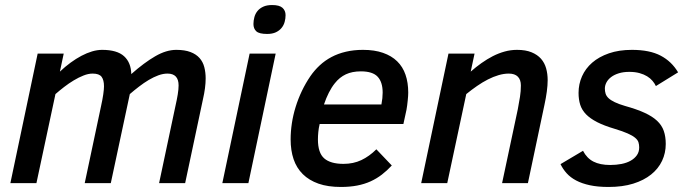

<svg xmlns="http://www.w3.org/2000/svg" viewBox="-20 -724 2715 759"><path d="M608.9 0 672.9 -301.8Q679.2 -329.6 682.6 -350.3Q686 -371.1 686 -386.2Q686 -433.1 642.1 -433.1Q625 -433.1 606.2 -426.3Q587.4 -419.4 568.1 -408Q548.8 -396.5 529.8 -381.8Q510.7 -367.2 493.2 -352.1L418 0H314.9L378.9 -301.8Q385.3 -330.6 388.2 -351.1Q391.1 -371.6 391.1 -382.8Q391.1 -407.7 381.6 -420.4Q372.1 -433.1 346.2 -433.1Q329.1 -433.1 310.1 -425.5Q291 -418 271.5 -406.2Q252 -394.5 233.4 -380.1Q214.8 -365.7 199.2 -352.1L124 0H21L128.9 -512.2H231.9L216.8 -440.9Q237.3 -460.4 259 -476.3Q280.8 -492.2 302 -503.4Q323.2 -514.6 344 -520.8Q364.7 -526.9 383.8 -526.9Q442.9 -526.9 470.5 -501.7Q498 -476.6 499 -431.2Q550.3 -476.6 593.8 -501.7Q637.2 -526.9 676.8 -526.9Q710.4 -526.9 732.9 -518.3Q755.4 -509.8 768.8 -494.6Q782.2 -479.5 787.6 -458.7Q793 -438 793 -414.1Q793 -396 790.3 -375.2Q787.6 -354.5 782.2 -331.1L711.9 0Z M858.9 0 966.8 -512.2H1069.8L961.9 0ZM981.9 -628.9Q981.9 -642.6 985.6 -656.2Q989.3 -669.9 997.8 -680.4Q1006.3 -690.9 1020.5 -697.5Q1034.7 -704.1 1055.7 -704.1Q1084.5 -704.1 1096.7 -693.1Q1108.9 -682.1 1108.9 -664.1Q1108.9 -650.4 1105.2 -637.2Q1101.6 -624 1093 -613.5Q1084.5 -603 1070.6 -596.4Q1056.6 -589.8 1036.1 -589.8Q1004.4 -589.8 993.2 -600.3Q981.9 -610.8 981.9 -628.9Z M1243.7 -233.9Q1239.7 -217.3 1238.3 -201.9Q1236.8 -186.5 1236.8 -172.9Q1236.8 -119.6 1261.7 -97.9Q1286.6 -76.2 1337.9 -76.2Q1377 -76.2 1408.4 -91.1Q1439.9 -106 1467.8 -133.8L1528.8 -69.8Q1510.3 -49.8 1489.7 -33.9Q1469.2 -18.1 1445.1 -7.1Q1420.9 3.9 1391.8 9.5Q1362.8 15.1 1327.6 15.1Q1276.4 15.1 1239 2Q1201.7 -11.2 1177 -35.6Q1152.3 -60.1 1140.6 -94.7Q1128.9 -129.4 1128.9 -172.9Q1128.9 -204.1 1133.8 -236.6Q1138.7 -269 1148.7 -301.3Q1158.7 -333.5 1173.3 -364.3Q1188 -395 1207 -422.9Q1223.1 -446.3 1243.9 -465.6Q1264.6 -484.9 1290.3 -498.5Q1315.9 -512.2 1347.2 -519.5Q1378.4 -526.9 1415 -526.9Q1460.4 -526.9 1494.1 -515.1Q1527.8 -503.4 1550 -481.7Q1572.3 -460 1583 -428.7Q1593.8 -397.5 1593.8 -357.9Q1593.8 -352.5 1593.3 -344.5Q1592.8 -336.4 1591.8 -326.9Q1590.8 -317.4 1589.6 -307.6Q1588.4 -297.9 1586.9 -290L1574.7 -233.9ZM1487.8 -311Q1490.2 -323.7 1491.5 -335.7Q1492.7 -347.7 1492.7 -357.9Q1492.7 -399.4 1472.9 -420.7Q1453.1 -441.9 1406.7 -441.9Q1372.1 -441.9 1347.2 -430.2Q1322.3 -418.5 1303.7 -395Q1291 -379.4 1280 -357.7Q1269 -335.9 1260.7 -311Z M1964.8 0 2026.9 -292Q2032.2 -319.3 2035.6 -341.3Q2039.1 -363.3 2039.1 -386.2Q2039.1 -408.7 2027.1 -420.9Q2015.1 -433.1 1991.2 -433.1Q1972.2 -433.1 1951.2 -427Q1930.2 -420.9 1908.7 -409.9Q1887.2 -398.9 1865.7 -384Q1844.2 -369.1 1823.2 -352.1L1748 0H1645L1752.9 -512.2H1856L1840.8 -440.9Q1861.3 -459 1883.3 -474.6Q1905.3 -490.2 1928.2 -502Q1951.2 -513.7 1975.1 -520.3Q1999 -526.9 2023.9 -526.9Q2058.1 -526.9 2081.3 -517.3Q2104.5 -507.8 2118.7 -491.7Q2132.8 -475.6 2138.9 -453.9Q2145 -432.1 2145 -407.2Q2145 -386.7 2141.6 -361.8Q2138.2 -336.9 2132.8 -312L2066.9 0Z M2284.7 -127.9Q2299.8 -98.6 2325.9 -85.2Q2352.1 -71.8 2392.1 -71.8Q2416 -71.8 2437 -75.9Q2458 -80.1 2473.4 -88.9Q2488.8 -97.7 2497.8 -110.6Q2506.8 -123.5 2506.8 -141.1Q2506.8 -152.3 2503.9 -161.6Q2501 -170.9 2490.7 -179.4Q2480.5 -188 2461.2 -196.5Q2441.9 -205.1 2409.7 -214.8Q2368.2 -227.1 2340.6 -241.2Q2313 -255.4 2296.6 -272.2Q2280.3 -289.1 2273.7 -309.8Q2267.1 -330.6 2267.1 -356.9Q2267.1 -391.6 2280.8 -422.4Q2294.4 -453.1 2321 -476.3Q2347.7 -499.5 2387.2 -513.2Q2426.8 -526.9 2478 -526.9Q2548.3 -526.9 2591.8 -503.9Q2635.3 -481 2660.6 -438L2572.8 -383.8Q2567.9 -394.5 2559.3 -404.5Q2550.8 -414.6 2538.1 -422.4Q2525.4 -430.2 2507.8 -435.1Q2490.2 -439.9 2467.8 -439.9Q2444.3 -439.9 2426.3 -434.3Q2408.2 -428.7 2396 -419.4Q2383.8 -410.2 2377.4 -398.2Q2371.1 -386.2 2371.1 -374Q2371.1 -363.3 2374 -353.8Q2377 -344.2 2385.7 -335.9Q2394.5 -327.6 2410.2 -320.1Q2425.8 -312.5 2450.7 -305.2Q2496.6 -292.5 2527.6 -278.3Q2558.6 -264.2 2577.4 -246.6Q2596.2 -229 2604 -206.5Q2611.8 -184.1 2611.8 -154.8Q2611.8 -119.1 2597.2 -88.1Q2582.5 -57.1 2554 -34.2Q2525.4 -11.2 2483.2 2Q2440.9 15.1 2385.7 15.1Q2343.3 15.1 2311.8 8.3Q2280.3 1.5 2257.6 -10.5Q2234.9 -22.5 2220 -39.1Q2205.1 -55.7 2195.8 -75.2Z"/></svg>

Font: Clear Sans Medium
Style: Italic
Weight: 500
Italic angle: -12°
Foundry: Intel Corporation
Version: Version 1.00